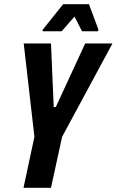

<svg xmlns="http://www.w3.org/2000/svg" viewBox="-20 -895 556 915"><path d="M92 0 144 -243 93 -688H223L236 -385H246L386 -688H516L276 -243L223 0ZM183 -746 184 -754 281 -875H404L449 -754L447 -746H371L335 -816L274 -746Z"/></svg>

Font: Saira Condensed
Style: Bold Italic
Weight: 700
Width: 3
Italic angle: -12°
Designer: Hector Gatti with collaboration of the Omnibus-Type team
Foundry: Omnibus-Type
Version: Version 1.101